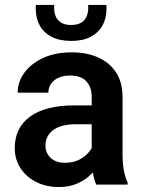

<svg xmlns="http://www.w3.org/2000/svg" viewBox="-20 -751 579 781"><path d="M353 -356.4Q353 -396.5 331.3 -420.2Q309.6 -443.8 264.6 -443.8Q237.8 -443.8 218 -434.8Q198.2 -425.8 187.5 -410.2Q176.8 -394.5 176.8 -374H51.8Q51.8 -417.5 78.9 -454.8Q106 -492.2 155.3 -515.1Q204.6 -538.1 271.5 -538.1Q331.5 -538.1 378.2 -517.8Q424.8 -497.6 451.7 -457Q478.5 -416.5 478.5 -355.5V-124Q478.5 -85.4 483.9 -57.4Q489.3 -29.3 499 -8.3V0H371.6Q362.3 -19.5 357.7 -50.3Q353 -81.1 353 -110.8ZM371.1 -245.6H290Q227.5 -245.6 196.3 -221.9Q165 -198.2 165 -159.2Q165 -128.9 185.8 -108.9Q206.5 -88.9 244.1 -88.9Q279.3 -88.9 305.2 -103Q331.1 -117.2 345.7 -137.5Q360.4 -157.7 360.8 -175.8L399.4 -120.1Q393.1 -100.6 379.4 -78.1Q365.7 -55.7 343.5 -35.6Q321.3 -15.6 290.5 -2.9Q259.8 9.8 219.2 9.8Q168 9.8 127.2 -10.7Q86.4 -31.2 63.2 -67.1Q40 -103 40 -147.9Q40 -231.9 102.8 -277.1Q165.5 -322.3 282.2 -322.3H371.1ZM269.5 -584.5Q222.2 -584.5 189.9 -601.3Q157.7 -618.2 141.6 -647.5Q125.5 -676.8 125.5 -714.4Q125.5 -717.8 125.5 -722.9Q125.5 -728 126 -731H200.7Q200.2 -728 200.2 -724.9Q200.2 -721.7 200.2 -718.3Q200.2 -699.2 207 -683.6Q213.9 -668 229.2 -658.7Q244.6 -649.4 269.5 -649.4Q294.9 -649.4 310.1 -658.7Q325.2 -668 332 -683.6Q338.9 -699.2 338.9 -718.3Q338.9 -721.7 338.9 -724.9Q338.9 -728 338.4 -731H412.6Q413.1 -728 413.1 -722.9Q413.1 -717.8 413.1 -714.4Q413.1 -676.8 397 -647.5Q380.9 -618.2 349.1 -601.3Q317.4 -584.5 269.5 -584.5Z"/></svg>

Font: Heebo SemiBold
Style: Regular
Weight: 600
Designer: Oded Ezer
Foundry: Ezer Type House
Version: Version 3.100